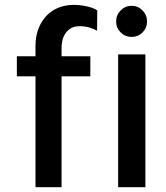

<svg xmlns="http://www.w3.org/2000/svg" viewBox="-20 -775 689 795"><path d="M127 0V-459H49.8V-542H127V-585Q127 -653.3 164.1 -700Q201.2 -746.6 266.1 -753.9Q298.8 -756.8 332.3 -750.2Q365.7 -743.7 382.8 -731.9L381.8 -647.9Q368.7 -655.3 350.8 -660.9Q333 -666.5 309.3 -666.5Q285.6 -666.5 270 -655.8Q234.9 -631.8 234.9 -575.2V-542H354V-459H234.9V0ZM570.1 -640.6Q551.3 -622.1 524.9 -622.1Q498.5 -622.1 479.7 -640.6Q460.9 -659.2 460.9 -686Q460.9 -712.9 479.7 -731.9Q498.5 -751 524.9 -751Q551.3 -751 570.1 -731.9Q588.9 -712.9 588.9 -686Q588.9 -659.2 570.1 -640.6ZM469.2 -549.8H582V0H469.2Z"/></svg>

Font: Oakes Grotesk Medium
Style: Regular
Weight: 500
Designer: Samuel Oakes
Foundry: Samuel Oakes
Version: Version 1.000;PS 001.000;hotconv 1.0.88;makeotf.lib2.5.64775